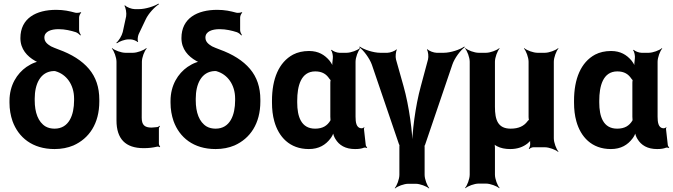

<svg xmlns="http://www.w3.org/2000/svg" viewBox="-20 -823 3760 1073"><path d="M307 -660C343 -660 376 -652 404 -643C413 -640 425 -630 429 -625L432 -627C428 -633 422 -645 422 -654V-725C422 -734 428 -748 434 -752L431 -755C426 -752 409 -750 401 -752C368 -761 337 -768 294 -768C182 -768 94 -721 94 -610C94 -548 132 -508 176 -483C181 -480 190 -475 195 -475L196 -479C191 -479 182 -476 176 -474C159 -468 143 -459 128 -449C75 -412 33 -347 33 -259V-249C33 -212 39 -178 50 -146C83 -55 161 10 285 10C324 10 359 3 390 -10C478 -49 535 -132 535 -256V-266C535 -335 516 -392 477 -438C438 -484 381 -520 306 -547C289 -553 276 -559 265 -564C247 -575 228 -588 228 -613C228 -648 267 -660 307 -660ZM280 -426H287C288 -426 290 -425 290 -425C351 -408 394 -350 394 -272V-262C394 -181 366 -104 285 -104C266 -104 249 -108 235 -116C193 -141 174 -195 174 -262V-272C174 -351 204 -423 280 -426Z M783 5C812 5 835 2 856 -3C861 -5 870 -3 873 0L875 -3C872 -6 868 -15 868 -20V-105C868 -110 872 -115 874 -118L871 -120C869 -118 864 -113 859 -113L851 -112L827 -110C788 -110 772 -125 772 -165L773 -478C773 -502 787 -539 800 -552L797 -554C784 -542 747 -528 723 -528H681C657 -528 620 -542 607 -554L605 -552C617 -539 631 -502 631 -478V-150C631 -47 681 5 783 5ZM685 -732 666 -644C661 -623 643 -594 630 -584L633 -581C646 -591 677 -603 699 -603H709C721 -603 744 -595 748 -588L752 -590C747 -597 750 -621 755 -632L794 -714C809 -747 845 -785 868 -799L866 -803C843 -788 793 -772 757 -772H733C716 -772 687 -783 679 -793L675 -791C683 -781 688 -749 685 -732Z M1207 -660C1243 -660 1276 -652 1304 -643C1313 -640 1325 -630 1329 -625L1332 -627C1328 -633 1322 -645 1322 -654V-725C1322 -734 1328 -748 1334 -752L1331 -755C1326 -752 1309 -750 1301 -752C1268 -761 1237 -768 1194 -768C1082 -768 994 -721 994 -610C994 -548 1032 -508 1076 -483C1081 -480 1090 -475 1095 -475L1096 -479C1091 -479 1082 -476 1076 -474C1059 -468 1043 -459 1028 -449C975 -412 933 -347 933 -259V-249C933 -212 939 -178 950 -146C983 -55 1061 10 1185 10C1224 10 1259 3 1290 -10C1378 -49 1435 -132 1435 -256V-266C1435 -335 1416 -392 1377 -438C1338 -484 1281 -520 1206 -547C1189 -553 1176 -559 1165 -564C1147 -575 1128 -588 1128 -613C1128 -648 1167 -660 1207 -660ZM1180 -426H1187C1188 -426 1190 -425 1190 -425C1251 -408 1294 -350 1294 -272V-262C1294 -181 1266 -104 1185 -104C1166 -104 1149 -108 1135 -116C1093 -141 1074 -195 1074 -262V-272C1074 -351 1104 -423 1180 -426Z M1999 -107 2002 -104 1998 -106C1971 -109 1967 -140 1967 -171V-478C1967 -502 1981 -539 1993 -552L1991 -554C1978 -542 1941 -528 1917 -528H1877C1863 -528 1840 -537 1833 -545L1830 -542C1837 -535 1842 -510 1840 -497C1838 -482 1835 -458 1839 -446L1843 -447C1840 -457 1829 -475 1820 -486C1794 -516 1760 -538 1707 -538C1673 -538 1643 -531 1618 -518C1538 -475 1500 -382 1500 -260V-250C1500 -212 1504 -177 1513 -145C1537 -59 1598 10 1706 10C1763 10 1800 -14 1826 -48C1835 -59 1844 -77 1845 -87H1841C1840 -77 1847 -58 1854 -47C1875 -11 1911 10 1964 10C1985 10 2000 8 2015 2C2019 1 2027 2 2030 4L2032 0C2029 -1 2024 -8 2024 -13L2014 -102C2013 -105 2016 -108 2017 -110L2014 -112C2013 -111 2010 -107 2008 -107ZM1826 -360V-171C1826 -165 1827 -159 1827 -153C1827 -153 1827 -149 1828 -149C1828 -149 1828 -153 1828 -153C1827 -153 1826 -149 1826 -149C1809 -121 1784 -104 1741 -104C1663 -104 1641 -172 1641 -250V-260C1641 -341 1661 -424 1742 -424C1781 -424 1804 -408 1820 -384C1821 -382 1829 -373 1830 -374L1828 -378C1827 -377 1826 -363 1826 -360Z M2235 -342 2193 -491C2189 -506 2192 -536 2198 -545L2195 -547C2188 -538 2160 -528 2145 -528H2105C2067 -528 2013 -546 1990 -563L1988 -559C2011 -543 2045 -498 2058 -462L2209 -19C2210 -18 2213 -9 2214 -9L2213 -13C2212 -13 2212 -4 2212 -3V154C2212 178 2198 215 2186 228L2188 230C2201 218 2238 204 2262 204H2303C2327 204 2364 218 2377 230L2379 228C2367 215 2353 178 2353 154V1C2353 0 2353 -9 2352 -9L2351 -5C2352 -5 2355 -14 2356 -15L2508 -462C2520 -498 2554 -543 2577 -559L2575 -563C2552 -546 2498 -528 2460 -528H2420C2405 -528 2377 -538 2369 -548L2366 -545C2373 -536 2376 -506 2372 -491L2332 -342C2301 -230 2282 -80 2283 8H2287C2286 -80 2267 -229 2235 -342Z M2943 -17C2943 -9 2939 3 2935 7L2938 10C2942 5 2953 0 2961 0H3025C3049 0 3086 14 3099 26L3101 24C3089 11 3075 -26 3075 -50V-478C3075 -502 3089 -539 3101 -552L3099 -554C3086 -542 3049 -528 3025 -528H2984C2960 -528 2923 -542 2910 -554L2908 -552C2920 -539 2934 -502 2934 -478V-169C2934 -166 2935 -152 2937 -151L2939 -154C2937 -155 2928 -147 2927 -144C2908 -119 2879 -104 2834 -104C2763 -104 2746 -152 2746 -226V-478C2746 -502 2760 -539 2772 -552L2770 -554C2757 -542 2720 -528 2696 -528H2655C2631 -528 2594 -542 2581 -554L2579 -552C2591 -539 2605 -502 2605 -478V153C2605 177 2591 214 2579 227L2581 229C2594 217 2631 203 2655 203H2696C2720 203 2757 217 2770 229L2772 227C2760 214 2746 177 2746 153V2C2746 -5 2745 -17 2742 -22L2739 -20C2742 -15 2751 -9 2757 -6C2778 5 2803 10 2831 10C2873 10 2904 -2 2929 -22C2936 -28 2946 -37 2948 -44L2945 -45C2942 -39 2942 -26 2943 -17Z M3687 -107 3690 -104 3686 -106C3659 -109 3655 -140 3655 -171V-478C3655 -502 3669 -539 3681 -552L3679 -554C3666 -542 3629 -528 3605 -528H3565C3551 -528 3528 -537 3521 -545L3518 -542C3525 -535 3530 -510 3528 -497C3526 -482 3523 -458 3527 -446L3531 -447C3528 -457 3517 -475 3508 -486C3482 -516 3448 -538 3395 -538C3361 -538 3331 -531 3306 -518C3226 -475 3188 -382 3188 -260V-250C3188 -212 3192 -177 3201 -145C3225 -59 3286 10 3394 10C3451 10 3488 -14 3514 -48C3523 -59 3532 -77 3533 -87H3529C3528 -77 3535 -58 3542 -47C3563 -11 3599 10 3652 10C3673 10 3688 8 3703 2C3707 1 3715 2 3718 4L3720 0C3717 -1 3712 -8 3712 -13L3702 -102C3701 -105 3704 -108 3705 -110L3702 -112C3701 -111 3698 -107 3696 -107ZM3514 -360V-171C3514 -165 3515 -159 3515 -153C3515 -153 3515 -149 3516 -149C3516 -149 3516 -153 3516 -153C3515 -153 3514 -149 3514 -149C3497 -121 3472 -104 3429 -104C3351 -104 3329 -172 3329 -250V-260C3329 -341 3349 -424 3430 -424C3469 -424 3492 -408 3508 -384C3509 -382 3517 -373 3518 -374L3516 -378C3515 -377 3514 -363 3514 -360Z"/></svg>

Font: Asimov
Style: Edge
Weight: 500
Designer: Google
Version: Version 2.000980: 2014